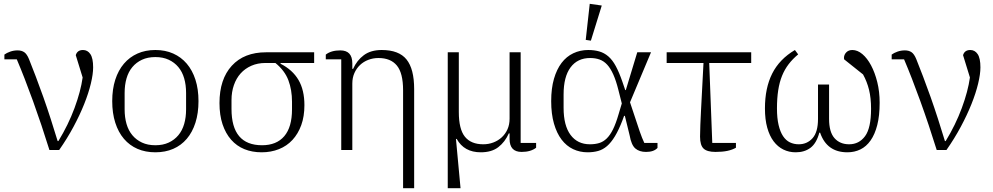

<svg xmlns="http://www.w3.org/2000/svg" viewBox="-20 -786 5205 1006"><path d="M239 0Q198 -132 153 -256.5Q108 -381 68 -475H3V-500Q15 -509 33.5 -515.5Q52 -522 72 -522Q93 -522 107 -512.5Q121 -503 132 -476Q148 -436 167.5 -385Q187 -334 207 -277.5Q227 -221 246 -162Q265 -103 282 -47H286Q338 -132 370.5 -220Q403 -308 413 -380L377 -497Q385 -524 415 -524Q439 -524 453.5 -502.5Q468 -481 468 -433Q468 -398 456 -348Q444 -298 421 -240.5Q398 -183 365 -121.5Q332 -60 290 0Z M794 -25Q834 -25 864 -39Q894 -53 914.5 -77.5Q935 -102 945 -136.5Q955 -171 955 -213V-299Q955 -341 945 -375.5Q935 -410 914.5 -434.5Q894 -459 864 -473Q834 -487 794 -487Q754 -487 724 -473Q694 -459 673.5 -434.5Q653 -410 643 -375.5Q633 -341 633 -299V-213Q633 -171 643 -136.5Q653 -102 673.5 -77.5Q694 -53 724 -39Q754 -25 794 -25ZM794 12Q742 12 700.5 -6Q659 -24 629.5 -58.5Q600 -93 584 -143Q568 -193 568 -256Q568 -319 584 -368.5Q600 -418 629.5 -452.5Q659 -487 700.5 -505.5Q742 -524 794 -524Q846 -524 887.5 -505.5Q929 -487 958.5 -452.5Q988 -418 1004 -368.5Q1020 -319 1020 -256Q1020 -193 1004 -143Q988 -93 958.5 -58.5Q929 -24 887.5 -6Q846 12 794 12Z M1450 -456V-452Q1513 -420 1544 -367Q1575 -314 1575 -235Q1575 -176 1558.5 -130.5Q1542 -85 1512.5 -53Q1483 -21 1441.5 -4.5Q1400 12 1351 12Q1301 12 1260.5 -4.5Q1220 -21 1191 -54Q1162 -87 1146 -135Q1130 -183 1130 -246Q1130 -371 1194.5 -441.5Q1259 -512 1374 -512H1626V-456ZM1353 -25Q1429 -25 1469.5 -72.5Q1510 -120 1510 -213V-253Q1510 -315 1491 -365.5Q1472 -416 1423 -456H1371Q1330 -456 1297 -441.5Q1264 -427 1241 -401.5Q1218 -376 1205.5 -340Q1193 -304 1193 -262V-215Q1193 -25 1353 -25Z M1768 -475H1687V-500Q1715 -522 1763 -522Q1826 -522 1826 -454V-425H1830Q1850 -470 1886.5 -497Q1923 -524 1980 -524Q2070 -524 2110 -474.5Q2150 -425 2150 -319V200H2092V-313Q2092 -403 2059.5 -442.5Q2027 -482 1963 -482Q1935 -482 1910 -472.5Q1885 -463 1866.5 -445.5Q1848 -428 1837 -403.5Q1826 -379 1826 -348V0H1768Z M2326 -512H2384V-199Q2384 -109 2416 -69.5Q2448 -30 2512 -30Q2540 -30 2565 -39.5Q2590 -49 2609 -66.5Q2628 -84 2639 -108.5Q2650 -133 2650 -164V-512H2708V-37H2789V-12Q2761 10 2713 10Q2650 10 2650 -58V-87H2646Q2626 -42 2591 -15Q2556 12 2499 12Q2412 12 2373 -58H2369L2393 200H2326Z M3425 -11Q3406 10 3365 10Q3330 10 3309 -8Q3288 -26 3279 -77L3254 -179H3250L3242 -157Q3222 -105 3202 -72Q3182 -39 3160.5 -20.5Q3139 -2 3114 5Q3089 12 3059 12Q3018 12 2983 -4.5Q2948 -21 2922.5 -54.5Q2897 -88 2882.5 -138.5Q2868 -189 2868 -256Q2868 -323 2882.5 -373Q2897 -423 2922.5 -456.5Q2948 -490 2984 -507Q3020 -524 3062 -524Q3094 -524 3120 -516.5Q3146 -509 3167.5 -490.5Q3189 -472 3206.5 -439.5Q3224 -407 3241 -358L3256 -314H3259L3319 -512H3391L3281 -250L3332 -97Q3338 -80 3344 -64.5Q3350 -49 3356 -37H3425ZM3220 -315Q3208 -363 3193.5 -395.5Q3179 -428 3161.5 -447Q3144 -466 3122 -474Q3100 -482 3072 -482Q3006 -482 2969.5 -433Q2933 -384 2933 -291V-221Q2933 -128 2969.5 -79Q3006 -30 3071 -30Q3098 -30 3119.5 -36.5Q3141 -43 3159 -60.5Q3177 -78 3192 -108.5Q3207 -139 3221 -187L3238 -244ZM3049 -577 3070 -766 3133 -757 3076 -573Z M3836 -12Q3817 -1 3791 4.5Q3765 10 3729 10Q3685 10 3666.5 -7.5Q3648 -25 3648 -70Q3648 -93 3649.5 -131.5Q3651 -170 3653 -207L3666 -456H3473V-512H3916V-456H3696L3712 -37H3836Z M4149 12Q4114 12 4084.5 -2.5Q4055 -17 4033.5 -45.5Q4012 -74 4000 -117Q3988 -160 3988 -218Q3988 -325 4026 -400.5Q4064 -476 4145 -524L4162 -501Q4133 -477 4112 -449.5Q4091 -422 4077.5 -388.5Q4064 -355 4057.5 -313Q4051 -271 4051 -218Q4051 -167 4059.5 -131Q4068 -95 4083 -72.5Q4098 -50 4119 -40Q4140 -30 4165 -30Q4209 -30 4237.5 -62Q4266 -94 4266 -163V-343H4324V-163Q4324 -94 4352.5 -62Q4381 -30 4429 -30Q4481 -30 4512.5 -72.5Q4544 -115 4544 -216Q4544 -272 4533.5 -315Q4523 -358 4502 -396L4403 -475Q4402 -477 4402 -482Q4402 -499 4414 -511.5Q4426 -524 4446 -524Q4473 -524 4498.5 -502.5Q4524 -481 4544 -443.5Q4564 -406 4576.5 -356Q4589 -306 4589 -248Q4589 -180 4576.5 -131Q4564 -82 4541.5 -50Q4519 -18 4488 -3Q4457 12 4420 12Q4312 12 4277 -91H4273Q4258 -35 4226.5 -11.5Q4195 12 4149 12Z M4888 0Q4847 -132 4802 -256.5Q4757 -381 4717 -475H4652V-500Q4664 -509 4682.5 -515.5Q4701 -522 4721 -522Q4742 -522 4756 -512.5Q4770 -503 4781 -476Q4797 -436 4816.5 -385Q4836 -334 4856 -277.5Q4876 -221 4895 -162Q4914 -103 4931 -47H4935Q4987 -132 5019.5 -220Q5052 -308 5062 -380L5026 -497Q5034 -524 5064 -524Q5088 -524 5102.5 -502.5Q5117 -481 5117 -433Q5117 -398 5105 -348Q5093 -298 5070 -240.5Q5047 -183 5014 -121.5Q4981 -60 4939 0Z"/></svg>

Font: IBM Plex Serif Light
Style: Regular
Weight: 300
Designer: Mike Abbink, Paul van der Laan, Pieter van Rosmalen
Foundry: Bold Monday
Version: Version 3.001